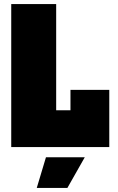

<svg xmlns="http://www.w3.org/2000/svg" viewBox="-20 -720 578 940"><path d="M35 0V-700H255V-180H325V-280H515V0ZM160 200 205 50H395L310 200Z"/></svg>

Font: Tektur SemiCondensed Black
Style: Regular
Weight: 900
Width: 4
Designer: Adam Jagosz
Foundry: Adam Jagosz
Version: Version 1.005;gftools[0.9.30]